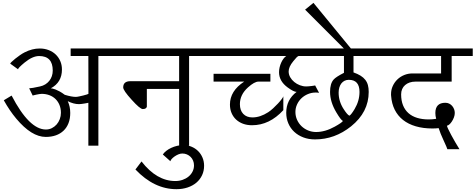

<svg xmlns="http://www.w3.org/2000/svg" viewBox="-20 -1029 3359 1356"><path d="M787.6 -633.3H674.8V0H604V-303.2Q604 -303.2 596.2 -301.5Q588.4 -299.8 577.6 -298.1Q566.9 -296.4 555.7 -294.9Q544.4 -293.5 538.1 -293.5Q500 -293.5 458.5 -314.5Q476.1 -276.4 476.1 -231.4Q476.1 -190.9 463.9 -159.4Q451.7 -127.9 429 -106.2Q406.2 -84.5 374.5 -73.2Q342.8 -62 303.2 -62Q202.6 -62 94.2 -191.9Q47.9 -247.1 6.8 -320.8L62 -354Q186.5 -114.3 304.2 -114.3Q326.7 -114.3 346.2 -124Q365.7 -133.8 379.9 -149.9Q394 -166 402.1 -187.5Q410.2 -209 410.2 -232.4Q410.2 -262.7 400.1 -287.4Q390.1 -312 372.1 -329.6Q354 -347.2 328.9 -356.7Q303.7 -366.2 273.9 -366.2Q268.1 -366.2 257.6 -364.5Q247.1 -362.8 236.8 -360.6Q226.6 -358.4 218.8 -356.4Q210.9 -354.5 210.9 -354L186 -405.3Q203.1 -405.3 262.7 -418.5Q283.2 -422.9 299.8 -433.1Q316.4 -443.4 328.1 -458Q339.8 -472.7 346.2 -491.2Q352.5 -509.8 352.5 -530.8Q352.5 -633.3 256.3 -633.3Q210 -633.3 153.3 -586.9Q107.4 -548.8 107.4 -539.6L52.2 -579.6Q52.2 -582.5 62.3 -592.3Q72.3 -602.1 87.4 -614.3Q102.5 -626.5 120.4 -638.9Q138.2 -651.4 153.8 -659.2Q207.5 -686.5 260.3 -686.5Q294.4 -686.5 323.5 -675.3Q352.5 -664.1 373.3 -644.3Q394 -624.5 405.8 -597.4Q417.5 -570.3 417.5 -538.1Q417.5 -447.3 338.9 -405.3Q342.3 -405.3 350.8 -403.6Q359.4 -401.9 372.1 -397Q384.8 -392.1 401.4 -383.1Q418 -374 437.5 -359.4Q486.3 -344.7 514.6 -344.7Q523.4 -344.7 538.6 -347.9Q553.7 -351.1 568.4 -354.7Q583 -358.4 593.8 -361.8Q604.5 -365.2 604.5 -366.2L604 -633.3H479V-686.5H787.6Z M1426.8 -633.3H1315.4V0H1245.1V-400.9H1017.1V-275.4Q1012.7 -258.8 988.3 -258.8Q968.8 -258.8 909.7 -324.7Q850.1 -390.1 850.1 -411.6Q850.1 -455.6 901.4 -455.6H1245.1V-633.3H770.5V-686.5H1426.8Z M1421.4 141.6Q1421.4 178.2 1407 208.7Q1392.6 239.3 1366.9 261Q1341.3 282.7 1305.2 294.9Q1269 307.1 1226.1 307.1Q1068.8 307.1 936.5 168L979.5 111.3Q1086.9 249.5 1217.8 249.5Q1245.6 249.5 1269.5 241.2Q1293.5 232.9 1311.5 218Q1329.6 203.1 1339.8 182.9Q1350.1 162.6 1350.1 139.2Q1350.1 121.1 1343.8 105.7Q1337.4 90.3 1326.2 79.1Q1314.9 67.9 1300 61.5Q1285.2 55.2 1267.6 55.2Q1253.9 55.2 1239 61.5Q1224.1 67.9 1211.9 76.7Q1199.7 85.4 1191.7 94.7Q1183.6 104 1183.6 109.9L1129.9 62Q1138.7 48.8 1154.1 36.6Q1169.4 24.4 1189 15.4Q1208.5 6.3 1230.5 1Q1252.4 -4.4 1274.4 -4.4Q1304.7 -4.4 1331.5 6.6Q1358.4 17.6 1378.4 37.1Q1398.4 56.6 1409.9 83.5Q1421.4 110.4 1421.4 141.6Z M1876.5 -633.3H1420.9V-686.5H1876.5ZM1981 -251Q1883.3 -144.5 1759.8 -144.5Q1725.1 -144.5 1696.5 -155Q1668 -165.5 1647.5 -184.6Q1627 -203.6 1615.5 -230.5Q1604 -257.3 1604 -290.5Q1604 -387.2 1704.6 -452.6H1488.3V-507.8H1889.6V-452.6H1805.2Q1776.9 -452.6 1731.4 -411.6Q1674.3 -360.4 1674.3 -293.5Q1674.3 -249.5 1698 -224.6Q1721.7 -199.7 1762.7 -199.7Q1817.4 -199.7 1874 -236.3Q1890.6 -247.1 1908.9 -263.9Q1927.2 -280.8 1943.1 -297.9Q1959 -314.9 1969.5 -329.1Q1980 -343.3 1981 -349.1Z M2660.6 -633.3H2476.6V-517.6Q2505.9 -507.3 2526.4 -494.6Q2546.9 -481.9 2559.8 -465.3Q2572.8 -448.7 2578.4 -427.7Q2584 -406.7 2584 -379.9Q2584 -236.8 2459.5 -136.7Q2344.2 -44.4 2204.6 -44.4Q2159.7 -44.4 2122.3 -58.6Q2085 -72.8 2058.1 -97.9Q2031.2 -123 2016.4 -157.5Q2001.5 -191.9 2001.5 -232.4Q2001.5 -324.2 2074.7 -379.9Q2054.7 -379.9 2011.2 -411.6Q1950.7 -456.1 1950.7 -519Q1950.7 -536.1 1954.8 -553.7Q1959 -571.3 1966.1 -586.9Q1973.1 -602.5 1982.4 -614.7Q1991.7 -627 2001.5 -633.3H1859.9V-686.5H2660.6ZM2519 -379.9Q2519 -465.3 2443.4 -465.3Q2427.2 -465.3 2413.8 -458.7Q2400.4 -452.1 2391.1 -440.2Q2381.8 -428.2 2376.7 -411.6Q2371.6 -395 2371.6 -375Q2371.6 -313 2407.2 -258.3Q2433.1 -217.8 2447.8 -211.9Q2460 -218.3 2484.4 -258.8Q2519 -316.9 2519 -379.9ZM2409.2 -514.6V-633.3H2088.4Q2078.1 -630.9 2051.3 -596.7Q2034.2 -575.7 2026.4 -557.9Q2018.6 -540 2018.6 -524.4Q2018.6 -502.9 2029.5 -483.6Q2040.5 -464.4 2058.1 -450Q2075.7 -435.5 2097.9 -427Q2120.1 -418.5 2142.6 -418.5Q2148.9 -418.5 2159.7 -419.4Q2170.4 -420.4 2180.7 -421.6Q2190.9 -422.9 2198.2 -424.1Q2205.6 -425.3 2205.6 -425.8L2233.4 -373.5Q2227.5 -374.5 2221.7 -375Q2215.8 -375.5 2210 -375.5Q2180.7 -375.5 2154.5 -364.5Q2128.4 -353.5 2108.9 -335Q2089.4 -316.4 2077.9 -291.3Q2066.4 -266.1 2066.4 -238.3Q2066.4 -208.5 2078.1 -182.6Q2089.8 -156.7 2109.6 -137.7Q2129.4 -118.7 2156 -107.7Q2182.6 -96.7 2212.4 -96.7Q2276.4 -96.7 2344.7 -134.8Q2395.5 -163.1 2401.9 -174.8Q2388.7 -179.2 2355 -235.8Q2311 -309.6 2311 -379.9Q2311 -439 2336.4 -467.3Q2352.5 -485.8 2409.2 -514.6Z M2470.7 -671.4H2423.8L2134.8 -960.9L2193.8 -1008.8Z M3318.8 -633.3H3169.9V-452.6H2914.1Q2891.6 -452.6 2873 -446.3Q2854.5 -439.9 2841.1 -428.2Q2827.6 -416.5 2820.3 -399.9Q2813 -383.3 2813 -362.8Q2813 -318.4 2826.4 -285.2Q2839.8 -252 2865 -229.7Q2890.1 -207.5 2926.3 -196.5Q2962.4 -185.5 3007.8 -185.5Q3034.7 -185.5 3060.5 -189.9Q3054.7 -210.4 3054.7 -231Q3054.7 -303.2 3125.5 -303.2Q3139.6 -303.2 3151.9 -297.4Q3164.1 -291.5 3172.9 -281.5Q3181.6 -271.5 3186.8 -258.5Q3191.9 -245.6 3191.9 -231.4Q3191.9 -215.8 3185.8 -199.7Q3179.7 -183.6 3171.1 -170.7Q3162.6 -157.7 3153.1 -149.7Q3143.6 -141.6 3136.7 -141.6Q3136.7 -136.2 3145 -118.4Q3153.3 -100.6 3166.3 -76.4Q3179.2 -52.2 3194.8 -25.4Q3210.4 1.5 3225.1 24.9H3139.6Q3139.6 20.5 3109.4 -45.4Q3100.6 -64.5 3092.5 -84Q3084.5 -103.5 3078.1 -124Q3068.4 -123 3057.6 -122.3Q3046.9 -121.6 3034.2 -121.6Q2968.8 -121.6 2916.3 -137Q2863.8 -152.3 2826.4 -181.9Q2789.1 -211.4 2767.6 -254.4Q2746.1 -297.4 2742.2 -352.5Q2741.7 -354.5 2741.7 -358.4V-364.3Q2741.7 -395 2753.9 -421.6Q2766.1 -448.2 2786.6 -468Q2807.1 -487.8 2834.5 -499Q2861.8 -510.3 2892.1 -510.3H3095.2V-633.3H2645.5V-686.5H3318.8Z"/></svg>

Font: SakalBharati
Style: Regular
Weight: 400
Designer: CDAC GIST
Foundry: CDAC
Version: 13.02